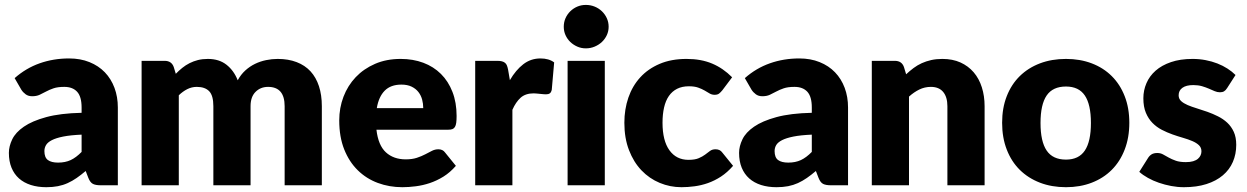

<svg xmlns="http://www.w3.org/2000/svg" viewBox="-20 -772 5196 800"><path d="M400 0Q378 0 366.8 -6Q355.5 -12 348 -31L337 -59.5Q317.5 -43 299.5 -30.5Q281.5 -18 262.2 -9.2Q243 -0.5 221.2 3.8Q199.5 8 173 8Q137.5 8 108.5 -1.2Q79.5 -10.5 59.2 -28.5Q39 -46.5 28 -73.2Q17 -100 17 -135Q17 -162.5 31 -191.5Q45 -220.5 79.5 -244.2Q114 -268 172.5 -284Q231 -300 320 -302V-324Q320 -369.5 301.2 -389.8Q282.5 -410 248 -410Q220.5 -410 203 -404Q185.5 -398 171.8 -390.5Q158 -383 145 -377Q132 -371 114 -371Q98 -371 87 -379Q76 -387 69 -398L41 -446.5Q88 -488 145.2 -508.2Q202.5 -528.5 268 -528.5Q315 -528.5 352.8 -513.2Q390.5 -498 416.8 -470.8Q443 -443.5 457 -406Q471 -368.5 471 -324V0ZM222 -94.5Q252 -94.5 274.5 -105Q297 -115.5 320 -139V-211Q273.5 -209 243.5 -203Q213.5 -197 196 -188Q178.5 -179 171.8 -167.5Q165 -156 165 -142.5Q165 -116 179.5 -105.2Q194 -94.5 222 -94.5Z M570 0V-518.5H666Q695 -518.5 704 -492.5L712.5 -464.5Q725.5 -478 739.5 -489.2Q753.5 -500.5 769.8 -508.8Q786 -517 804.8 -521.8Q823.5 -526.5 846 -526.5Q893 -526.5 923.8 -502.2Q954.5 -478 970.5 -437.5Q983.5 -461.5 1002.2 -478.5Q1021 -495.5 1042.8 -506Q1064.5 -516.5 1088.8 -521.5Q1113 -526.5 1137 -526.5Q1181.5 -526.5 1216 -513.2Q1250.5 -500 1273.8 -474.8Q1297 -449.5 1309 -412.8Q1321 -376 1321 -329.5V0H1166V-329.5Q1166 -410 1097 -410Q1065.5 -410 1044.8 -389.2Q1024 -368.5 1024 -329.5V0H869V-329.5Q869 -374 851.5 -392Q834 -410 800 -410Q779 -410 760.2 -400.5Q741.5 -391 725 -375V0Z M1649.5 -526.5Q1701 -526.5 1743.8 -510.5Q1786.5 -494.5 1817.2 -464Q1848 -433.5 1865.2 -389.2Q1882.5 -345 1882.5 -289Q1882.5 -271.5 1881 -260.5Q1879.5 -249.5 1875.5 -243Q1871.5 -236.5 1864.8 -234Q1858 -231.5 1847.5 -231.5H1548.5Q1556 -166.5 1588 -137.2Q1620 -108 1670.5 -108Q1697.5 -108 1717 -114.5Q1736.5 -121 1751.8 -129Q1767 -137 1779.8 -143.5Q1792.5 -150 1806.5 -150Q1825 -150 1834.5 -136.5L1879.5 -81Q1855.5 -53.5 1827.8 -36.2Q1800 -19 1770.8 -9.2Q1741.5 0.5 1712.2 4.2Q1683 8 1656.5 8Q1602 8 1554.2 -9.8Q1506.5 -27.5 1470.8 -62.5Q1435 -97.5 1414.2 -149.5Q1393.5 -201.5 1393.5 -270.5Q1393.5 -322.5 1411.2 -369Q1429 -415.5 1462.2 -450.5Q1495.5 -485.5 1542.8 -506Q1590 -526.5 1649.5 -526.5ZM1652.5 -419.5Q1608 -419.5 1583 -394.2Q1558 -369 1550 -321.5H1743.5Q1743.5 -340 1738.8 -357.5Q1734 -375 1723.2 -388.8Q1712.5 -402.5 1695 -411Q1677.5 -419.5 1652.5 -419.5Z M1960 0V-518.5H2052Q2063.5 -518.5 2071.2 -516.5Q2079 -514.5 2084.2 -510.2Q2089.5 -506 2092.2 -499Q2095 -492 2097 -482L2104.5 -438Q2129 -480 2160.2 -504.2Q2191.5 -528.5 2232 -528.5Q2267 -528.5 2289 -512L2279 -398Q2276.5 -387 2270.8 -383Q2265 -379 2255 -379Q2251 -379 2244.5 -379.5Q2238 -380 2231 -380.8Q2224 -381.5 2216.8 -382.2Q2209.5 -383 2203.5 -383Q2169.5 -383 2149.2 -364.8Q2129 -346.5 2115 -314.5V0Z M2500 -518.5V0H2345V-518.5ZM2516 -660.5Q2516 -642 2508.5 -625.8Q2501 -609.5 2488 -597.2Q2475 -585 2457.8 -577.8Q2440.5 -570.5 2421 -570.5Q2402 -570.5 2385.5 -577.8Q2369 -585 2356.2 -597.2Q2343.5 -609.5 2336.2 -625.8Q2329 -642 2329 -660.5Q2329 -679.5 2336.2 -696Q2343.5 -712.5 2356.2 -725Q2369 -737.5 2385.5 -744.5Q2402 -751.5 2421 -751.5Q2440.5 -751.5 2457.8 -744.5Q2475 -737.5 2488 -725Q2501 -712.5 2508.5 -696Q2516 -679.5 2516 -660.5Z M2989.5 -395.5Q2982.5 -387 2976 -382Q2969.5 -377 2957.5 -377Q2946 -377 2936.8 -382.5Q2927.5 -388 2916 -394.8Q2904.5 -401.5 2889 -407Q2873.5 -412.5 2850.5 -412.5Q2822 -412.5 2801.2 -402Q2780.5 -391.5 2767 -372Q2753.5 -352.5 2747 -324.2Q2740.5 -296 2740.5 -260.5Q2740.5 -186 2769.2 -146Q2798 -106 2848.5 -106Q2875.5 -106 2891.2 -112.8Q2907 -119.5 2918 -127.8Q2929 -136 2938.2 -143Q2947.5 -150 2961.5 -150Q2980 -150 2989.5 -136.5L3034.5 -81Q3010.5 -53.5 2984 -36.2Q2957.5 -19 2929.8 -9.2Q2902 0.5 2874 4.2Q2846 8 2819.5 8Q2772 8 2728.8 -10Q2685.5 -28 2652.8 -62.2Q2620 -96.5 2600.8 -146.5Q2581.5 -196.5 2581.5 -260.5Q2581.5 -316.5 2598.2 -365.2Q2615 -414 2647.8 -449.8Q2680.5 -485.5 2728.8 -506Q2777 -526.5 2840.5 -526.5Q2901.5 -526.5 2947.5 -507Q2993.5 -487.5 3030.5 -450Z M3442.5 0Q3420.5 0 3409.2 -6Q3398 -12 3390.5 -31L3379.5 -59.5Q3360 -43 3342 -30.5Q3324 -18 3304.8 -9.2Q3285.5 -0.5 3263.8 3.8Q3242 8 3215.5 8Q3180 8 3151 -1.2Q3122 -10.5 3101.8 -28.5Q3081.5 -46.5 3070.5 -73.2Q3059.5 -100 3059.5 -135Q3059.5 -162.5 3073.5 -191.5Q3087.5 -220.5 3122 -244.2Q3156.5 -268 3215 -284Q3273.5 -300 3362.5 -302V-324Q3362.5 -369.5 3343.8 -389.8Q3325 -410 3290.5 -410Q3263 -410 3245.5 -404Q3228 -398 3214.2 -390.5Q3200.5 -383 3187.5 -377Q3174.5 -371 3156.5 -371Q3140.5 -371 3129.5 -379Q3118.5 -387 3111.5 -398L3083.5 -446.5Q3130.5 -488 3187.8 -508.2Q3245 -528.5 3310.5 -528.5Q3357.5 -528.5 3395.2 -513.2Q3433 -498 3459.2 -470.8Q3485.5 -443.5 3499.5 -406Q3513.5 -368.5 3513.5 -324V0ZM3264.5 -94.5Q3294.5 -94.5 3317 -105Q3339.5 -115.5 3362.5 -139V-211Q3316 -209 3286 -203Q3256 -197 3238.5 -188Q3221 -179 3214.2 -167.5Q3207.5 -156 3207.5 -142.5Q3207.5 -116 3222 -105.2Q3236.5 -94.5 3264.5 -94.5Z M3612.5 0V-518.5H3708.5Q3737.5 -518.5 3746.5 -492.5L3755.5 -462.5Q3770.5 -476.5 3786.5 -488.5Q3802.5 -500.5 3820.8 -508.8Q3839 -517 3860.2 -521.8Q3881.5 -526.5 3906.5 -526.5Q3949 -526.5 3981.8 -511.8Q4014.5 -497 4037 -470.8Q4059.5 -444.5 4071 -408.2Q4082.5 -372 4082.5 -329.5V0H3927.5V-329.5Q3927.5 -367.5 3910 -388.8Q3892.5 -410 3858.5 -410Q3833 -410 3810.5 -399Q3788 -388 3767.5 -369.5V0Z M4421.5 -526.5Q4480.5 -526.5 4529 -508Q4577.5 -489.5 4612.2 -455Q4647 -420.5 4666.2 -371.2Q4685.5 -322 4685.5 -260.5Q4685.5 -198.5 4666.2 -148.8Q4647 -99 4612.2 -64.2Q4577.5 -29.5 4529 -10.8Q4480.5 8 4421.5 8Q4362 8 4313.2 -10.8Q4264.5 -29.5 4229.2 -64.2Q4194 -99 4174.8 -148.8Q4155.5 -198.5 4155.5 -260.5Q4155.5 -322 4174.8 -371.2Q4194 -420.5 4229.2 -455Q4264.5 -489.5 4313.2 -508Q4362 -526.5 4421.5 -526.5ZM4421.5 -107Q4475 -107 4500.2 -144.8Q4525.5 -182.5 4525.5 -259.5Q4525.5 -336.5 4500.2 -374Q4475 -411.5 4421.5 -411.5Q4366.5 -411.5 4341 -374Q4315.5 -336.5 4315.5 -259.5Q4315.5 -182.5 4341 -144.8Q4366.5 -107 4421.5 -107Z M5093 -405Q5087 -395.5 5080.2 -391.5Q5073.5 -387.5 5063 -387.5Q5052 -387.5 5041 -392.2Q5030 -397 5017.2 -402.5Q5004.5 -408 4988.5 -412.8Q4972.5 -417.5 4952 -417.5Q4922.5 -417.5 4906.8 -406.2Q4891 -395 4891 -375Q4891 -360.5 4901.2 -351Q4911.5 -341.5 4928.5 -334.2Q4945.5 -327 4967 -320.5Q4988.5 -314 5011 -306Q5033.5 -298 5055 -287.2Q5076.5 -276.5 5093.5 -260.8Q5110.5 -245 5120.8 -222.5Q5131 -200 5131 -168.5Q5131 -130 5117 -97.5Q5103 -65 5075.2 -41.5Q5047.5 -18 5006.8 -5Q4966 8 4913 8Q4886.5 8 4860 3Q4833.5 -2 4808.8 -10.5Q4784 -19 4763 -30.8Q4742 -42.5 4727 -56L4763 -113Q4769 -123 4778.2 -128.8Q4787.5 -134.5 4802 -134.5Q4815.5 -134.5 4826.2 -128.5Q4837 -122.5 4849.5 -115.5Q4862 -108.5 4878.8 -102.5Q4895.5 -96.5 4921 -96.5Q4939 -96.5 4951.5 -100.2Q4964 -104 4971.5 -110.5Q4979 -117 4982.5 -125Q4986 -133 4986 -141.5Q4986 -157 4975.5 -167Q4965 -177 4948 -184.2Q4931 -191.5 4909.2 -197.8Q4887.5 -204 4865 -212Q4842.5 -220 4820.8 -231.2Q4799 -242.5 4782 -259.8Q4765 -277 4754.5 -302Q4744 -327 4744 -362.5Q4744 -395.5 4756.8 -425.2Q4769.5 -455 4795 -477.5Q4820.5 -500 4859 -513.2Q4897.5 -526.5 4949 -526.5Q4977 -526.5 5003.2 -521.5Q5029.5 -516.5 5052.5 -507.5Q5075.5 -498.5 5094.5 -486.2Q5113.5 -474 5128 -459.5Z"/></svg>

Font: Lato Black
Style: Regular
Weight: 900
Designer: Lukasz Dziedzic
Foundry: tyPoland Lukasz Dziedzic
Version: Version 2.007; 2014-02-27